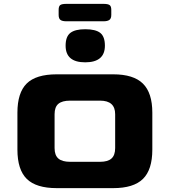

<svg xmlns="http://www.w3.org/2000/svg" viewBox="-20 -972 877 992"><path d="M70 -199V-390Q70 -493 118 -540.5Q166 -588 273 -588H565Q670 -588 718.5 -540Q767 -492 767 -390V-199Q767 -95 718.5 -47.5Q670 0 565 0H273Q167 0 118.5 -47.5Q70 -95 70 -199ZM497 -136Q537 -136 556 -153Q575 -170 575 -207V-382Q575 -452 497 -452H342Q301 -452 281.5 -435.5Q262 -419 262 -382V-207Q262 -170 281.5 -153Q301 -136 342 -136ZM319 -736Q319 -783 343.5 -802Q368 -821 420 -821Q474 -821 498 -802Q522 -783 522 -736Q522 -650 420 -650Q319 -650 319 -736ZM283 -895V-921Q283 -940 291.5 -946Q300 -952 323 -952H515Q537 -952 546 -946Q555 -940 555 -921V-895Q555 -876 545 -869Q535 -862 515 -862H323Q302 -862 292.5 -869Q283 -876 283 -895Z"/></svg>

Font: Gold Bold
Style: Regular
Weight: 400
Designer: jaiki
Version: Version 1.000